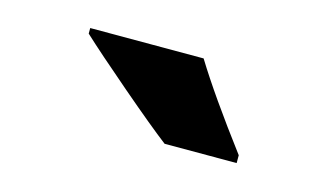

<svg xmlns="http://www.w3.org/2000/svg" viewBox="-37 -852 570 332"><g transform="rotate(15 248.5 -686.0)"><path d="M398 -620V-606H269Q239 -629 180.5 -679Q122 -729 93 -756V-766H296Q331 -709 398 -620Z"/></g></svg>

Font: Noto Sans Display Black Narrow
Style: Regular
Weight: 900
Width: 4
Designer: Monotype Design team
Foundry: Monotype Imaging Inc.
Version: Version 1.000